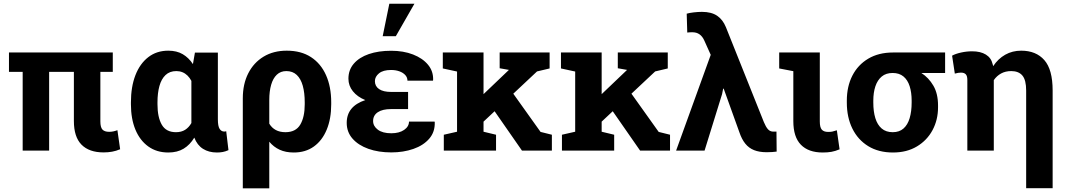

<svg xmlns="http://www.w3.org/2000/svg" viewBox="-20 -811 5757 1034"><path d="M538.1 9.8Q460 9.8 418.9 -32Q377.9 -73.7 377.9 -159.2V-423.8H244.6V0H102.1V-423.8H28.3V-528.3H587.4V-423.8H520.5V-157.2Q520.5 -125.5 531.7 -113.3Q543 -101.1 567.9 -101.1Q579.1 -101.1 589.8 -103.3Q600.6 -105.5 612.3 -109.9L627 -7.3Q605.5 2 583.7 5.9Q562 9.8 538.1 9.8Z M886.2 10.3Q823.7 10.3 778.6 -22.2Q733.4 -54.7 709.2 -113Q685.1 -171.4 685.1 -249.5V-259.8Q685.1 -343.3 709.2 -405.8Q733.4 -468.3 778.6 -503.2Q823.7 -538.1 886.2 -538.1Q931.6 -538.1 963.9 -519.3Q996.1 -500.5 1019 -465.8L1029.8 -527.8H1153.3V-168.5Q1153.3 -131.8 1162.6 -117.2Q1171.9 -102.5 1188 -102.5Q1190.9 -102.5 1193.8 -103Q1196.8 -103.5 1198.2 -104.5L1210.4 -2.4Q1194.3 4.9 1179.4 7.6Q1164.6 10.3 1148.4 10.3Q1104.5 10.3 1073.2 -9.5Q1042 -29.3 1026.4 -69.8Q1002.9 -30.8 969 -10.3Q935.1 10.3 886.2 10.3ZM927.7 -99.1Q956.5 -99.1 976.8 -111.8Q997.1 -124.5 1010.7 -148.4V-375.5Q1001.5 -392.6 989.5 -404.3Q977.5 -416 962.4 -422.1Q947.3 -428.2 929.7 -428.2Q894 -428.2 871.6 -407Q849.1 -385.7 838.6 -347.9Q828.1 -310.1 828.1 -259.8V-249.5Q828.1 -179.7 851.3 -139.4Q874.5 -99.1 927.7 -99.1Z M1287.6 203.1V-281.7Q1287.6 -358.4 1316.9 -416Q1346.2 -473.6 1399.4 -505.9Q1452.6 -538.1 1524.4 -538.1Q1601.6 -538.1 1654.8 -503.4Q1708 -468.8 1735.8 -406.2Q1763.7 -343.8 1763.7 -259.8V-249.5Q1763.7 -171.4 1739.5 -112.8Q1715.3 -54.2 1670.4 -22Q1625.5 10.3 1562 10.3Q1518.6 10.3 1486.1 -4.6Q1453.6 -19.5 1430.2 -47.9V203.1ZM1517.1 -99.1Q1572.8 -99.1 1596.9 -139.6Q1621.1 -180.2 1621.1 -249.5V-259.8Q1621.1 -311 1610.6 -348.9Q1600.1 -386.7 1578.1 -407.5Q1556.2 -428.2 1522 -428.2Q1491.2 -428.2 1470.7 -408.7Q1450.2 -389.2 1440.2 -354.2Q1430.2 -319.3 1430.2 -272.9V-145Q1443.4 -122.6 1465.3 -110.8Q1487.3 -99.1 1517.1 -99.1Z M2087.4 9.8Q2018.1 9.8 1963.9 -9.5Q1909.7 -28.8 1878.4 -64.5Q1847.2 -100.1 1847.2 -149.4Q1847.2 -238.8 1947.3 -272Q1904.3 -289.6 1880.4 -319.6Q1856.4 -349.6 1856.4 -387.2Q1856.4 -434.6 1885.5 -468.3Q1914.6 -502 1966.3 -519.8Q2018.1 -537.6 2086.4 -537.6Q2152.8 -537.6 2204.3 -517.6Q2255.9 -497.6 2285.2 -462.2Q2314.5 -426.8 2312.5 -379.4L2311.5 -376.5H2174.3Q2174.3 -394 2162.4 -407Q2150.4 -419.9 2130.6 -427Q2110.8 -434.1 2086.4 -434.1Q2043 -434.1 2021 -416Q1999 -397.9 1999 -374Q1999 -346.7 2021.5 -331.3Q2043.9 -315.9 2086.4 -315.9H2177.7V-223.6H2086.4Q2039.6 -223.6 2014.4 -206.5Q1989.3 -189.5 1989.3 -159.2Q1989.3 -131.8 2014.9 -112.5Q2040.5 -93.3 2087.4 -93.3Q2129.9 -93.3 2156.2 -111.3Q2182.6 -129.4 2182.6 -156.2H2320.3L2321.3 -153.3Q2323.2 -100.6 2291.7 -64.2Q2260.3 -27.8 2206.3 -9Q2152.3 9.8 2087.4 9.8ZM2041 -616.2 2076.7 -791H2211.9L2111.8 -616.2Z M2570.3 -143.1 2505.4 -229 2719.2 -433.1 2720.7 -434.6 2670.9 -443.4V-528.3H2939.9V-442.4L2872.1 -426.3ZM2370.1 0V-85.4L2441.4 -101.6V-425.8L2364.7 -442.4V-528.3H2584V-101.6L2651.4 -85.4V0ZM2791 0 2629.4 -232.4 2723.6 -335.4 2891.1 -100.6 2952.1 -85.4V0Z M3206.5 -143.1 3141.6 -229 3355.5 -433.1 3356.9 -434.6 3307.1 -443.4V-528.3H3576.2V-442.4L3508.3 -426.3ZM3006.3 0V-85.4L3077.6 -101.6V-425.8L3001 -442.4V-528.3H3220.2V-101.6L3287.6 -85.4V0ZM3427.2 0 3265.6 -232.4 3359.9 -335.4 3527.3 -100.6 3588.4 -85.4V0Z M4108.9 8.8Q4069.3 8.8 4041 -2.4Q4012.7 -13.7 3993.7 -37.4Q3974.6 -61 3961.9 -98.6L3877.4 -333.5H3874.5L3868.7 -304.2L3774.4 0H3621.1L3807.6 -515.6L3772.9 -592.8Q3763.2 -614.7 3747.3 -626Q3731.4 -637.2 3710 -637.2Q3701.2 -637.2 3694.8 -637Q3688.5 -636.7 3681.2 -635.7L3678.2 -737.3Q3692.9 -741.7 3716.6 -744.4Q3740.2 -747.1 3760.3 -747.1Q3811 -747.1 3841.8 -726.3Q3872.6 -705.6 3889.2 -665L4093.8 -153.3Q4104 -128.4 4115.5 -115.2Q4127 -102.1 4145 -102.1Q4150.4 -102.1 4154.1 -102.1Q4157.7 -102.1 4161.6 -102.5L4162.6 5.4Q4151.9 6.8 4138.7 7.8Q4125.5 8.8 4108.9 8.8Z M4410.6 10.3Q4334 10.3 4293.2 -31.5Q4252.4 -73.2 4252.4 -158.7V-427.7L4176.3 -442.4V-528.3H4395V-156.7Q4395 -125 4405.8 -112.8Q4416.5 -100.6 4439.5 -100.6Q4453.6 -100.6 4461.9 -102.3Q4470.2 -104 4486.8 -109.4L4501.5 -6.8Q4478.5 2.9 4458 6.6Q4437.5 10.3 4410.6 10.3Z M4789.1 10.3Q4711.4 10.3 4655.8 -23.9Q4600.1 -58.1 4570.3 -118.7Q4540.5 -179.2 4540.5 -258.8V-269Q4540.5 -345.2 4570.3 -403.6Q4600.1 -461.9 4656 -495.1Q4711.9 -528.3 4789.6 -528.3H5069.8V-418H4941.9Q4981.4 -392.6 5006.6 -349.6Q5031.7 -306.6 5031.7 -243.2V-232.9Q5031.7 -165.5 5002.2 -110.4Q4972.7 -55.2 4918.2 -22.5Q4863.8 10.3 4789.1 10.3ZM4787.6 -99.1Q4823.2 -99.1 4845.7 -118.9Q4868.2 -138.7 4878.9 -174.8Q4889.6 -210.9 4889.6 -258.8V-269Q4889.6 -313 4878.9 -346.7Q4868.2 -380.4 4845.5 -399.2Q4822.8 -418 4787.1 -418Q4751.5 -418 4728.5 -398.9Q4705.6 -379.9 4694.3 -346.2Q4683.1 -312.5 4683.1 -269V-258.8Q4683.1 -210.4 4694.1 -174.6Q4705.1 -138.7 4728.3 -118.9Q4751.5 -99.1 4787.6 -99.1Z M5506.3 202.6V-323.2Q5506.3 -379.9 5486.1 -404.1Q5465.8 -428.2 5425.8 -428.2Q5395 -428.2 5371.3 -415.3Q5347.7 -402.3 5332 -379.4V0H5189.5V-380.4Q5189.5 -402.3 5180.9 -411.1Q5172.4 -419.9 5155.3 -419.9Q5146 -419.9 5140.1 -418.7Q5134.3 -417.5 5122.1 -414.6L5107.4 -511.2Q5126 -521.5 5155.8 -528.1Q5185.5 -534.7 5215.3 -534.7Q5260.7 -534.7 5289.3 -517.1Q5317.9 -499.5 5325.7 -465.8Q5326.7 -463.4 5327.4 -460.2Q5328.1 -457 5328.6 -454.6Q5355 -494.6 5393.6 -516.4Q5432.1 -538.1 5479.5 -538.1Q5559.6 -538.1 5604.2 -487.3Q5648.9 -436.5 5648.9 -323.7V202.6Z"/></svg>

Font: Robotiche
Style: Bold
Weight: 700
Designer: Google
Version: Version 2.001